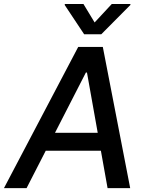

<svg xmlns="http://www.w3.org/2000/svg" viewBox="-41 -969 761 989"><path d="M534.8 -948.5 446.4 -853.3 388.8 -948.5H293L292.3 -943.2L392.4 -792.6H480.8L630.3 -943.2L631 -948.5ZM361.9 -727.3 -20.6 0H95.9L194.6 -192.5H478.7L513.1 0H629.6L488.6 -727.3ZM242.2 -284.8 401.3 -595.2H407L462.4 -284.8Z"/></svg>

Font: TID UI Medium
Style: Italic
Weight: 500
Italic angle: -9.39999°
Designer: The TID Project Authors
Foundry: Bakken & Bæck
Version: Version 1.001;hotconv 1.0.109;makeotfexe 2.5.65596